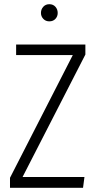

<svg xmlns="http://www.w3.org/2000/svg" viewBox="-20 -898 463 918"><path d="M215.8 -877.9Q233.9 -877.9 244.9 -865.7Q255.9 -853.5 255.9 -835.9Q255.9 -819.3 244.9 -807.6Q233.9 -795.9 215.8 -795.9Q198.2 -795.9 187 -807.9Q175.8 -819.8 175.8 -835.9Q175.8 -853.5 187 -865.7Q198.2 -877.9 215.8 -877.9ZM388.2 -685.1V-637.2L87.9 -51.8H383.8L377 0H27.8V-47.9L328.1 -634.8H57.1V-685.1Z"/></svg>

Font: Fira Sans Compressed Light
Style: Regular
Weight: 300
Width: 1
Designer: Carrois Corporate & Edenspiekermann AG
Foundry: Carrois Corporate GbR & Edenspiekermann AG
Version: Version 4.203;PS 004.203;hotconv 1.0.88;makeotf.lib2.5.64775